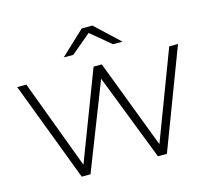

<svg xmlns="http://www.w3.org/2000/svg" viewBox="-104 -848 1069 971"><g transform="rotate(-15 431.0 -362.0)"><path d="M852 -522 654 0H607L431 -453L254 0H208L10 -522H58L232 -56L410 -522H453L630 -57L806 -522ZM534 -606 430 -693 326 -606H276L402 -724H458L584 -606Z"/></g></svg>

Font: Montserrat Atlas Light
Style: Regular
Weight: 300
Designer: Julieta Ulanovsky
Foundry: Julieta Ulanovsky
Version: Version 7.200